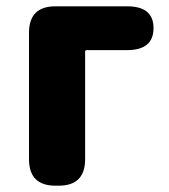

<svg xmlns="http://www.w3.org/2000/svg" viewBox="-20 -589 537 609"><path d="M156 0Q72 0 72 -84V-485Q72 -569 156 -569H383Q467 -569 467 -500Q467 -430 383 -430H255Q250 -430 250 -425V-84Q250 0 166 0Z"/></svg>

Font: Resource Han Rounded TW Heavy
Style: Regular
Weight: 900
Designer: Cyano Hao (round all glyphs); Ryoko NISHIZUKA 西塚涼子 (kana, bopomofo & ideographs); Paul D. Hunt (Latin, Greek & Cyrillic)
Foundry: Cyano Hao
Version: 0.990